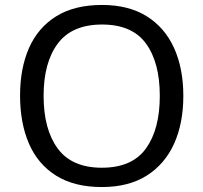

<svg xmlns="http://www.w3.org/2000/svg" viewBox="-20 -745 821 775"><path d="M720 -358Q720 -247 682.5 -164.5Q645 -82 572 -36Q499 10 391 10Q280 10 206.5 -36Q133 -82 97 -165Q61 -248 61 -359Q61 -469 97 -551Q133 -633 206.5 -679Q280 -725 392 -725Q499 -725 572 -679.5Q645 -634 682.5 -551.5Q720 -469 720 -358ZM156 -358Q156 -223 213 -145.5Q270 -68 391 -68Q513 -68 569 -145.5Q625 -223 625 -358Q625 -493 569 -569.5Q513 -646 392 -646Q271 -646 213.5 -569.5Q156 -493 156 -358Z"/></svg>

Font: Noto Sans Hanifi Rohingya
Style: Regular
Weight: 400
Designer: Monotype Design Team and DaltonMaag
Foundry: Google LLC
Version: Version 2.101